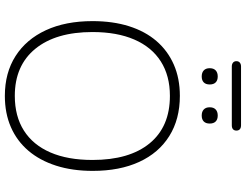

<svg xmlns="http://www.w3.org/2000/svg" viewBox="-131 -874 1013 791"><g transform="rotate(90 375.5 -478.5)"><path d="M375 8Q280 8 211 -36Q142 -80 104.5 -161Q67 -242 67 -353Q67 -437 88 -503.5Q109 -570 149 -616.5Q189 -663 246 -688Q303 -713 375 -713Q471 -713 540.5 -669.5Q610 -626 647 -545.5Q684 -465 684 -354Q684 -270 662.5 -203Q641 -136 601 -89Q561 -42 504 -17Q447 8 375 8ZM375 -33Q459 -33 518 -70.5Q577 -108 608 -179.5Q639 -251 639 -353Q639 -505 570.5 -588.5Q502 -672 375 -672Q292 -672 233 -634.5Q174 -597 143 -525.5Q112 -454 112 -353Q112 -202 181 -117.5Q250 -33 375 -33ZM254 -927Q244 -927 238 -932Q232 -937 232 -946Q232 -955 238 -960Q244 -965 254 -965H496Q507 -965 512.5 -960Q518 -955 518 -946Q518 -937 512.5 -932Q507 -927 496 -927ZM295 -803Q279 -803 270 -811.5Q261 -820 261 -836Q261 -852 270 -860.5Q279 -869 295 -869Q311 -869 319.5 -860.5Q328 -852 328 -836Q328 -820 319.5 -811.5Q311 -803 295 -803ZM456 -803Q440 -803 431 -811.5Q422 -820 422 -836Q422 -852 431 -860.5Q440 -869 456 -869Q472 -869 480.5 -860.5Q489 -852 489 -836Q489 -820 480.5 -811.5Q472 -803 456 -803Z"/></g></svg>

Font: Nunito ExtraLight ExtraLight
Style: Regular
Weight: 250
Version: Version 3.602